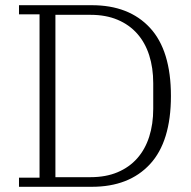

<svg xmlns="http://www.w3.org/2000/svg" viewBox="-20 -718 733 738"><path d="M53 -35H132V-663H53V-698H333Q476 -698 556.5 -611Q637 -524 637 -349Q637 -174 556.5 -87Q476 0 333 0H53ZM193 -37H328Q387 -37 432 -56Q477 -75 507.5 -109.5Q538 -144 553.5 -192.5Q569 -241 569 -300V-398Q569 -457 553.5 -505.5Q538 -554 507.5 -588.5Q477 -623 432 -642Q387 -661 328 -661H193Z"/></svg>

Font: IBM Plex Serif Light
Style: Regular
Weight: 300
Designer: Mike Abbink, Paul van der Laan, Pieter van Rosmalen
Foundry: Bold Monday
Version: Version 3.001